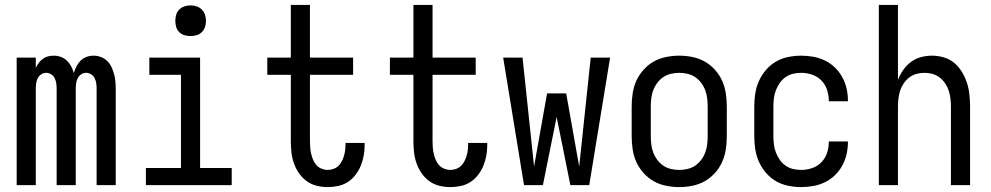

<svg xmlns="http://www.w3.org/2000/svg" viewBox="-20 -755 4040 783"><path d="M48 0V-520H126V-478Q131 -489 138 -498.5Q145 -508 154.5 -515Q164 -522 175.5 -525Q187 -528 199 -528Q214 -528 228 -523Q242 -518 252.5 -508Q263 -498 270 -485Q277 -472 281 -457Q285 -471 292 -484.5Q299 -498 309 -508Q319 -518 333 -523Q347 -528 362 -528Q377 -528 391.5 -522.5Q406 -517 417 -506.5Q428 -496 434.5 -482Q441 -468 445 -453.5Q449 -439 450.5 -424Q452 -409 452 -394V0H374V-394Q374 -405 372.5 -415.5Q371 -426 366 -436Q361 -446 351.5 -452Q342 -458 331 -458Q321 -458 311.5 -452Q302 -446 297 -436Q292 -426 290.5 -415.5Q289 -405 289 -394V0H211V-394Q211 -405 209.5 -415.5Q208 -426 203 -436Q198 -446 188.5 -452Q179 -458 169 -458Q158 -458 148.5 -452Q139 -446 134 -436Q129 -426 127.5 -415.5Q126 -405 126 -394V0Z M575 0V-70H718V-450H589V-520H796V-70H925V0ZM757 -608Q744 -608 732 -611.5Q720 -615 711 -624Q702 -633 698.5 -645Q695 -657 695 -670Q695 -683 698.5 -695Q702 -707 711 -716Q720 -725 732 -729Q744 -733 757 -733Q770 -733 782 -729Q794 -725 803 -716Q812 -707 816 -695Q820 -683 820 -670Q820 -657 816 -645Q812 -633 803 -624Q794 -615 782 -611.5Q770 -608 757 -608Z M1316 8Q1294 8 1271.5 2.5Q1249 -3 1230.5 -16.5Q1212 -30 1199 -49Q1186 -68 1178.5 -89.5Q1171 -111 1168.5 -133.5Q1166 -156 1166 -179V-450H1070V-520H1166V-735H1244V-520H1420V-450H1244V-179Q1244 -166 1245 -153Q1246 -140 1249 -127.5Q1252 -115 1257 -103Q1262 -91 1270.5 -81.5Q1279 -72 1291.5 -67Q1304 -62 1316 -62Q1328 -62 1339.5 -66Q1351 -70 1359.5 -78Q1368 -86 1373.5 -96.5Q1379 -107 1382.5 -118.5Q1386 -130 1387.5 -142Q1389 -154 1389 -166V-172H1467V-162Q1467 -140 1463 -119Q1459 -98 1451 -78.5Q1443 -59 1429.5 -41.5Q1416 -24 1398 -12.5Q1380 -1 1359 3.5Q1338 8 1316 8Z M1816 8Q1794 8 1771.5 2.5Q1749 -3 1730.5 -16.5Q1712 -30 1699 -49Q1686 -68 1678.5 -89.5Q1671 -111 1668.5 -133.5Q1666 -156 1666 -179V-450H1570V-520H1666V-735H1744V-520H1920V-450H1744V-179Q1744 -166 1745 -153Q1746 -140 1749 -127.5Q1752 -115 1757 -103Q1762 -91 1770.5 -81.5Q1779 -72 1791.5 -67Q1804 -62 1816 -62Q1828 -62 1839.5 -66Q1851 -70 1859.5 -78Q1868 -86 1873.5 -96.5Q1879 -107 1882.5 -118.5Q1886 -130 1887.5 -142Q1889 -154 1889 -166V-172H1967V-162Q1967 -140 1963 -119Q1959 -98 1951 -78.5Q1943 -59 1929.5 -41.5Q1916 -24 1898 -12.5Q1880 -1 1859 3.5Q1838 8 1816 8Z M2117 0 2032 -520H2111L2158 -76L2211 -374H2289L2342 -76L2389 -520H2468L2383 0H2306L2250 -278L2194 0Z M2750 8Q2723 8 2696 2.5Q2669 -3 2646 -16Q2623 -29 2604.5 -49.5Q2586 -70 2575 -94.5Q2564 -119 2560 -146Q2556 -173 2556 -200V-320Q2556 -347 2560 -374Q2564 -401 2575 -425.5Q2586 -450 2604.5 -470.5Q2623 -491 2646 -504Q2669 -517 2696 -522.5Q2723 -528 2750 -528Q2777 -528 2804 -522.5Q2831 -517 2854 -504Q2877 -491 2895.5 -470.5Q2914 -450 2925 -425.5Q2936 -401 2940 -374Q2944 -347 2944 -320V-200Q2944 -173 2940 -146Q2936 -119 2925 -94.5Q2914 -70 2895.5 -49.5Q2877 -29 2854 -16Q2831 -3 2804 2.5Q2777 8 2750 8ZM2750 -62Q2767 -62 2784 -66Q2801 -70 2815 -79.5Q2829 -89 2839.5 -103Q2850 -117 2856 -133Q2862 -149 2864 -166Q2866 -183 2866 -200V-320Q2866 -337 2864 -354Q2862 -371 2856 -387Q2850 -403 2839.5 -417Q2829 -431 2815 -440.5Q2801 -450 2784 -454Q2767 -458 2750 -458Q2733 -458 2716 -454Q2699 -450 2685 -440.5Q2671 -431 2660.5 -417Q2650 -403 2644 -387Q2638 -371 2636 -354Q2634 -337 2634 -320V-200Q2634 -183 2636 -166Q2638 -149 2644 -133Q2650 -117 2660.5 -103Q2671 -89 2685 -79.5Q2699 -70 2716 -66Q2733 -62 2750 -62Z M3247 8Q3221 8 3194 2.5Q3167 -3 3144 -16.5Q3121 -30 3103.5 -50.5Q3086 -71 3075 -95.5Q3064 -120 3060 -146.5Q3056 -173 3056 -200V-320Q3056 -347 3060 -373.5Q3064 -400 3075 -424.5Q3086 -449 3103.5 -469.5Q3121 -490 3144 -503.5Q3167 -517 3194 -522.5Q3221 -528 3247 -528Q3272 -528 3297 -523.5Q3322 -519 3344.5 -508Q3367 -497 3385 -479.5Q3403 -462 3415 -440Q3427 -418 3432.5 -393.5Q3438 -369 3438 -344V-342H3360V-343Q3360 -366 3353 -388Q3346 -410 3330 -426.5Q3314 -443 3292 -450.5Q3270 -458 3247 -458Q3230 -458 3213.5 -454Q3197 -450 3183 -440Q3169 -430 3159.5 -416Q3150 -402 3144 -386.5Q3138 -371 3136 -354Q3134 -337 3134 -320V-200Q3134 -183 3136 -166Q3138 -149 3144 -133.5Q3150 -118 3159.5 -104Q3169 -90 3183 -80Q3197 -70 3213.5 -66Q3230 -62 3247 -62Q3270 -62 3292 -69.5Q3314 -77 3330 -93.5Q3346 -110 3353 -132Q3360 -154 3360 -177V-178H3438V-176Q3438 -151 3432.5 -126.5Q3427 -102 3415 -80Q3403 -58 3385 -40.5Q3367 -23 3344.5 -12Q3322 -1 3297 3.5Q3272 8 3247 8Z M3564 0V-735H3642V-429Q3650 -450 3663 -469Q3676 -488 3694.5 -502Q3713 -516 3735.5 -522Q3758 -528 3780 -528Q3805 -528 3829 -521Q3853 -514 3871.5 -498.5Q3890 -483 3903 -461.5Q3916 -440 3923.5 -416.5Q3931 -393 3933.5 -368.5Q3936 -344 3936 -320V0H3858V-320Q3858 -337 3856 -353.5Q3854 -370 3849 -385.5Q3844 -401 3834.5 -415Q3825 -429 3812 -439Q3799 -449 3783 -453.5Q3767 -458 3750 -458Q3733 -458 3717 -453.5Q3701 -449 3688 -439Q3675 -429 3665.5 -415Q3656 -401 3651 -385.5Q3646 -370 3644 -353.5Q3642 -337 3642 -320V0Z"/></svg>

Font: Iosevka SS18
Style: Regular
Weight: 400
Monospace: yes
Designer: Belleve Invis
Foundry: Belleve Invis
Version: Version 25.1.1; ttfautohint (v1.8.4)